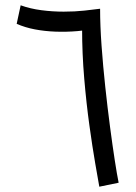

<svg xmlns="http://www.w3.org/2000/svg" viewBox="-20 -696 512 725"><path d="M355 9Q350 -19 339.5 -79.5Q329 -140 317.5 -223Q306 -306 298 -400Q290 -494 290 -588L318 -636L358 -663Q358 -599 363.5 -523Q369 -447 377.5 -368Q386 -289 395.5 -217Q405 -145 413.5 -90Q422 -35 428 -6ZM352 -589Q313 -582 272 -578.5Q231 -575 190 -576.5Q149 -578 112 -585Q75 -592 43 -606L58 -676Q94 -663 136 -657.5Q178 -652 220.5 -652Q263 -652 299 -656Q335 -660 358 -663Z"/></svg>

Font: Noto Sans Arabic Condensed
Style: Regular
Weight: 400
Width: 3
Designer: Monotype Design Team, Nadine Chahine, Nizar Qandah and Khaled Hosny
Foundry: Monotype Imaging Inc.
Version: Version 2.012